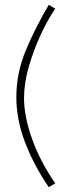

<svg xmlns="http://www.w3.org/2000/svg" viewBox="-20 -750 284 799"><path d="M48 -345Q48 -447 88 -542Q128 -637 183 -730L210 -714Q179 -669 149.5 -605.5Q120 -542 100 -473Q80 -404 80 -342Q80 -265 114 -170.5Q148 -76 210 13L183 29Q119 -65 83.5 -159.5Q48 -254 48 -345Z"/></svg>

Font: Raleway ExtraLight
Style: Regular
Weight: 200
Designer: Matt McInerney, Pablo Impallari, Rodrigo Fuenzalida
Foundry: Matt McInerney, Pablo Impallari, Rodrigo Fuenzalida
Version: Version 4.026